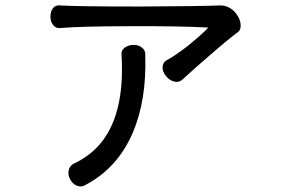

<svg xmlns="http://www.w3.org/2000/svg" viewBox="-20 -726 1040 704"><path d="M425.8 -522.5Q436.5 -334 369.1 -228.5Q330.1 -166 258.8 -129.9Q237.3 -122.1 232.4 -103.5Q227.5 -85.9 237.3 -68.4Q246.1 -50.8 262.7 -44.9Q280.3 -38.1 298.8 -50.8Q412.1 -112.3 466.8 -239.3Q517.6 -358.4 512.7 -520.5Q514.6 -541 500 -551.8Q488.3 -561.5 468.8 -561.5Q449.2 -560.5 436.5 -550.8Q422.9 -540 425.8 -522.5ZM200.2 -706.1Q182.6 -708 172.9 -694.3Q165 -682.6 165 -665Q165 -647.5 173.8 -635.7Q183.6 -622.1 198.2 -623Q279.3 -629.9 458 -629.9Q631.8 -630.9 744.1 -625Q717.8 -597.7 670.9 -559.6Q622.1 -521.5 595.7 -507.8Q577.1 -499 576.2 -480.5Q575.2 -463.9 587.9 -448.2Q599.6 -432.6 616.2 -427.7Q634.8 -421.9 648.4 -433.6Q694.3 -476.6 746.1 -520.5Q816.4 -582 852.5 -608.4Q863.3 -616.2 862.3 -633.8Q862.3 -649.4 852.5 -666Q841.8 -684.6 825.2 -695.3Q806.6 -707 786.1 -706.1Q717.8 -703.1 496.1 -702.1Q258.8 -702.1 200.2 -706.1Z"/></svg>

Font: GungsuhChe
Style: Regular
Weight: 400
Monospace: yes
Version: Version 2.21